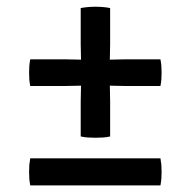

<svg xmlns="http://www.w3.org/2000/svg" viewBox="-20 -564 580 584"><path d="M72 -383.5Q70 -373 69.2 -364.2Q68.5 -355.5 68.5 -343Q68.5 -331.5 69.2 -322Q70 -312.5 72 -302.5H180.5Q192 -302.5 205.8 -303Q219.5 -303.5 230.5 -303.5H309.5Q320.5 -303.5 334.2 -303Q348 -302.5 359.5 -302.5H468Q470 -312.5 470.8 -322Q471.5 -331.5 471.5 -343Q471.5 -355.5 470.8 -364.2Q470 -373 468 -383.5H359.5Q348 -383.5 334.2 -383Q320.5 -382.5 309.5 -382.5H230.5Q219.5 -382.5 205.8 -383Q192 -383.5 180.5 -383.5ZM225.5 -430Q225.5 -418.5 226 -404.2Q226.5 -390 226.5 -378.5V-307.5Q226.5 -296.5 226 -282Q225.5 -267.5 225.5 -256V-149Q236 -146.5 247 -145.8Q258 -145 270.5 -145Q282.5 -145 294 -145.8Q305.5 -146.5 315 -149V-256Q315 -267.5 314.5 -282Q314 -296.5 314 -307.5V-378.5Q314 -390 314.5 -404.2Q315 -418.5 315 -430V-539.5Q305.5 -541.5 294 -542.5Q282.5 -543.5 270.5 -543.5Q258 -543.5 247 -542.5Q236 -541.5 225.5 -539.5ZM72 0Q70 -11 69.2 -20.2Q68.5 -29.5 68.5 -41.5Q68.5 -54 69.2 -62.5Q70 -71 72 -82.5H468Q470 -71 470.8 -62.5Q471.5 -54 471.5 -41.5Q471.5 -29.5 470.8 -20.2Q470 -11 468 0Z"/></svg>

Font: Signika Negative Light
Style: Regular
Weight: 400
Version: Version 2.001